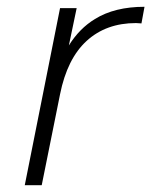

<svg xmlns="http://www.w3.org/2000/svg" viewBox="-20 -546 446 566"><path d="M53 0 157 -522H206L183 -412Q214 -462 260 -490Q318 -526 406 -526L397 -477Q393 -477 389 -477.5Q385 -478 381 -478Q293 -478 235.5 -425.5Q178 -373 157 -268L103 0Z"/></svg>

Font: Montserrat Thin Light
Style: Italic
Weight: 300
Italic angle: -11.3°
Version: Version 9.000